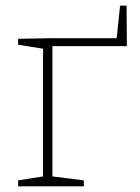

<svg xmlns="http://www.w3.org/2000/svg" viewBox="-20 -658 494 678"><path d="M428 -495H165V-35L276 -21V0H44V-21L132 -35V-486L44 -500V-521L157 -523H392L404 -638H427Z"/></svg>

Font: Bitter Pro ExtraLight
Style: Regular
Weight: 275
Designer: Sol Matas, and Bitter project Authors
Foundry: Sol Matas
Version: Version 1.010